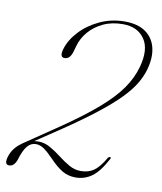

<svg xmlns="http://www.w3.org/2000/svg" viewBox="-81 -776 717 849"><g transform="rotate(10 277.5 -351.5)"><path d="M4.5 -28.5Q16.5 -71 55.5 -97.5V-98L208 -201.5Q307.5 -269.5 369 -323Q430.5 -376.5 463.8 -424.2Q497 -472 511 -522.5Q534 -604.5 502.8 -650.5Q471.5 -696.5 405 -696.5Q355 -696.5 316.8 -678.2Q278.5 -660 253.5 -630.8Q228.5 -601.5 219 -568L210.5 -538.5Q200.5 -504 176 -504Q153 -504 164 -542Q176 -584 211.8 -622.5Q247.5 -661 299.2 -685.2Q351 -709.5 411.5 -709.5Q470.5 -709.5 505.5 -684.5Q540.5 -659.5 550.8 -616Q561 -572.5 545.5 -518Q536 -484.5 516 -451.5Q496 -418.5 459.5 -381.2Q423 -344 365 -298.5Q307 -253 221.5 -195L108 -119Q117.5 -120.5 128 -120.5Q155 -120.5 180.5 -106Q206 -91.5 230.5 -72.5Q255 -53.5 280.2 -39Q305.5 -24.5 332.5 -24.5Q368 -24.5 392.2 -41.8Q416.5 -59 441 -102Q446 -109 451.5 -107.5Q457 -106.5 452.5 -99Q421 -39.5 388.5 -16Q356 7.5 315.5 7.5Q282.5 7.5 256.2 -7.8Q230 -23 198 -56.5Q172.5 -83 154.5 -95.2Q136.5 -107.5 118 -107.5Q96 -107.5 79.8 -88.2Q63.5 -69 50.5 -25Q39.5 6 17 6Q-5 6 4.5 -28.5Z"/></g></svg>

Font: Fraunces 72pt Thin
Style: Italic
Weight: 100
Italic angle: -16°
Version: Version 1.000;[b76b70a41]